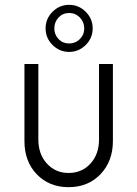

<svg xmlns="http://www.w3.org/2000/svg" viewBox="-20 -765 569 795"><path d="M335 -578.8Q306.2 -550 266.2 -550Q226.2 -550 197.5 -578.8Q168.8 -607.5 168.8 -647.5Q168.8 -687.5 197.5 -716.2Q226.2 -745 266.2 -745Q306.2 -745 335 -716.2Q363.8 -687.5 363.8 -647.5Q363.8 -607.5 335 -578.8ZM222.5 -603.1Q240 -585 266.2 -585Q292.5 -585 310.6 -603.1Q328.8 -621.2 328.8 -647.5Q328.8 -673.8 310.6 -692.5Q292.5 -711.2 266.2 -711.2Q240 -711.2 222.5 -692.5Q205 -673.8 205 -647.5Q205 -621.2 222.5 -603.1ZM263.8 10Q183.8 10 132.5 -43.1Q81.2 -96.2 81.2 -181.2V-500H138.8V-187.5Q138.8 -126.2 174.4 -87.5Q210 -48.8 263.8 -48.8Q318.8 -48.8 354.4 -87.5Q390 -126.2 390 -187.5V-500H447.5V-181.2Q447.5 -97.5 396.2 -43.8Q345 10 263.8 10Z"/></svg>

Font: Now Light
Style: Regular
Weight: 300
Designer: Alfredo Marco Pradil
Foundry: Alfredo Marco Pradil
Version: Version 1.002;PS 001.002;hotconv 1.0.88;makeotf.lib2.5.64775